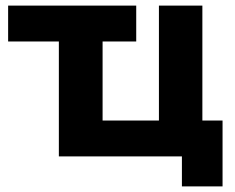

<svg xmlns="http://www.w3.org/2000/svg" viewBox="-20 -558 839 685"><path d="M702 -128V-538H547V-128H346V-410H466V-538H9V-410H190V0H629V107H774V-128Z"/></svg>

Font: AWKNG-Font
Style: Bold
Weight: 700
Designer: Awakening Church
Foundry: Awakening Church
Version: Version 1.700;PS 001.700;hotconv 1.0.88;makeotf.lib2.5.64775